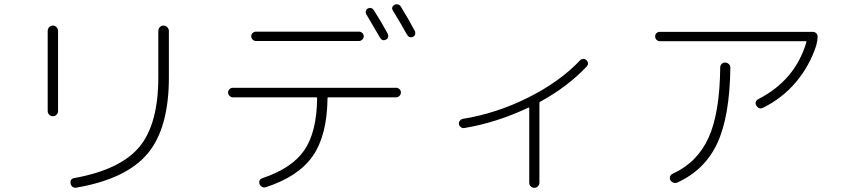

<svg xmlns="http://www.w3.org/2000/svg" viewBox="-20 -860 4040 922"><path d="M346.7 41Q336.9 43 329.1 37.6Q321.3 32.2 319.3 22.5Q314.5 -1 336.9 -4.9Q557.6 -44.9 648.9 -154.3Q740.2 -263.7 740.2 -488.3V-710.9Q740.2 -721.7 747.6 -729.5Q754.9 -737.3 764.6 -737.3Q775.4 -737.3 783.2 -729.5Q791 -721.7 791 -710.9V-488.3Q791 -244.1 688.5 -122.1Q585.9 0 346.7 41ZM209 -327.1V-711.9Q209 -721.7 216.3 -729.5Q223.6 -737.3 233.9 -737.3Q244.1 -737.3 251.5 -729.5Q258.8 -721.7 258.8 -711.9V-327.1Q258.8 -316.4 251.5 -309.1Q244.1 -301.8 233.9 -301.8Q223.6 -301.8 216.3 -309.1Q209 -316.4 209 -327.1Z M1746.1 -819.3Q1753.9 -823.2 1761.7 -821.3Q1769.5 -819.3 1775.4 -810.5Q1809.6 -757.8 1841.8 -698.2Q1845.7 -690.4 1843.8 -682.1Q1841.8 -673.8 1834 -669.9Q1816.4 -661.1 1805.7 -677.7Q1778.3 -724.6 1739.3 -791Q1734.4 -797.9 1736.8 -806.6Q1739.3 -815.4 1746.1 -819.3ZM1963.9 -683.6Q1946.3 -674.8 1934.6 -693.4Q1901.4 -752.9 1867.2 -808.6Q1856.4 -825.2 1874 -836.9Q1881.8 -840.8 1890.6 -838.9Q1899.4 -836.9 1904.3 -829.1Q1941.4 -769.5 1971.7 -711.9Q1975.6 -704.1 1973.6 -695.8Q1971.7 -687.5 1963.9 -683.6ZM1209 -708H1704.1Q1712.9 -708 1719.7 -701.7Q1726.6 -695.3 1726.6 -686Q1726.6 -676.8 1719.7 -669.9Q1712.9 -663.1 1704.1 -663.1H1209Q1200.2 -663.1 1193.4 -669.9Q1186.5 -676.8 1186.5 -686Q1186.5 -695.3 1193.4 -701.7Q1200.2 -708 1209 -708ZM1097.7 -392.6Q1088.9 -392.6 1082 -399.9Q1075.2 -407.2 1075.2 -416Q1075.2 -424.8 1082 -431.6Q1088.9 -438.5 1097.7 -438.5H1882.8Q1891.6 -438.5 1898.4 -431.6Q1905.3 -424.8 1905.3 -416Q1905.3 -407.2 1898.4 -399.9Q1891.6 -392.6 1882.8 -392.6H1557.6Q1552.7 -392.6 1552.7 -387.7Q1550.8 -210 1481.9 -110.8Q1413.1 -11.7 1255.9 39.1Q1247.1 42 1238.8 37.6Q1230.5 33.2 1226.6 24.4Q1219.7 2 1241.2 -4.9Q1381.8 -51.8 1441.4 -138.7Q1501 -225.6 1502.9 -387.7Q1502.9 -392.6 1498 -392.6Z M2209 -245.1Q2200.2 -244.1 2192.9 -249.5Q2185.5 -254.9 2183.6 -263.7Q2182.6 -272.5 2188 -279.8Q2193.4 -287.1 2202.1 -289.1Q2364.3 -315.4 2516.6 -391.6Q2668.9 -467.8 2766.6 -571.3Q2772.5 -577.1 2781.2 -577.1Q2790 -577.1 2795.9 -571.3Q2811.5 -555.7 2795.9 -539.1Q2703.1 -441.4 2573.2 -371.1Q2569.3 -369.1 2570.3 -365.2V-360.4V17.6Q2570.3 27.3 2563 34.7Q2555.7 42 2545.9 42Q2536.1 42 2528.8 35.2Q2521.5 28.3 2521.5 17.6V-339.8Q2521.5 -344.7 2516.6 -342.8Q2363.3 -270.5 2209 -245.1Z M3148.4 -662.1Q3139.6 -662.1 3132.8 -668.9Q3126 -675.8 3126 -685.1Q3126 -694.3 3132.3 -700.7Q3138.7 -707 3148.4 -707H3883.8Q3892.6 -707 3899.4 -700.7Q3906.2 -694.3 3906.2 -684.6Q3906.2 -666 3899.4 -640.6Q3867.2 -543 3802.2 -465.8Q3737.3 -388.7 3644.5 -342.8Q3625 -333 3612.3 -352.5Q3601.6 -372.1 3621.1 -383.8Q3798.8 -474.6 3852.5 -658.2Q3854.5 -662.1 3849.6 -662.1ZM3438.5 -536.1Q3438.5 -545.9 3445.3 -552.7Q3452.1 -559.6 3461.9 -559.6Q3471.7 -559.6 3479.5 -552.7Q3487.3 -545.9 3487.3 -536.1Q3484.4 -301.8 3424.8 -172.9Q3365.2 -43.9 3232.4 16.6Q3223.6 20.5 3213.9 17.1Q3204.1 13.7 3199.2 4.9Q3194.3 -2.9 3197.8 -12.2Q3201.2 -21.5 3210 -25.4Q3329.1 -80.1 3382.8 -199.2Q3436.5 -318.4 3438.5 -536.1Z"/></svg>

Font: Rounded-L Mgen+ 1mn light
Style: Regular
Weight: 200
Designer: [Source Han Sans]
Ryoko NISHIZUKA  (kana & ideographs); Paul D. Hunt (Latin, Greek & Cyrillic); Wenlong ZHANG  (bopomofo
Version: Version 1.059.20150602